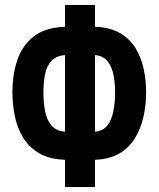

<svg xmlns="http://www.w3.org/2000/svg" viewBox="-20 -744 640 774"><path d="M242 -100Q178 -102 136.5 -127Q95 -152 71.5 -192Q48 -232 39 -279.5Q30 -327 30 -373Q30 -441 49 -499.5Q68 -558 114 -595.5Q160 -633 242 -636V-724H363V-636Q423 -634 463 -611Q503 -588 526 -550.5Q549 -513 559 -467Q569 -421 569 -373Q569 -322 558.5 -274Q548 -226 524.5 -187.5Q501 -149 461.5 -125.5Q422 -102 363 -100V10H242ZM242 -522Q205 -519 186 -497Q167 -475 161 -442Q155 -409 155 -373Q155 -330 162 -294.5Q169 -259 188 -237.5Q207 -216 242 -213ZM363 -213Q395 -216 412.5 -238Q430 -260 437 -295.5Q444 -331 444 -372Q444 -409 437.5 -442Q431 -475 413.5 -497Q396 -519 363 -522Z"/></svg>

Font: Noto Sans Mono
Style: Bold
Weight: 700
Designer: Monotype Design Team
Foundry: Monotype Imaging Inc.
Version: Version 2.014